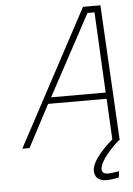

<svg xmlns="http://www.w3.org/2000/svg" viewBox="-59 -737 675 978"><g transform="rotate(-5 278.0 -248.0)"><path d="M459 -660 480 -248H201L423 -660ZM69 0 183 -216H482L493 -7C458 21 385 93 385 143C385 175 404 197 447 197C473 197 509 189 509 189L513 157C513 157 476 164 457 164C437 164 425 156 425 140C425 97 493 28 526 0H530V-3L492 -693H403L32 0Z"/></g></svg>

Font: RazerF5 Thin
Style: Italic
Weight: 250
Foundry: Razer Inc.
Version: Version 2